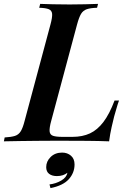

<svg xmlns="http://www.w3.org/2000/svg" viewBox="-60 -728 678 989"><path d="M553 -210Q547 -194 541 -173Q535 -152 528 -128Q523 -109 515 -73.5Q507 -38 502 0Q451 -2 387.5 -2.5Q324 -3 274 -3Q250 -3 212.5 -3Q175 -3 131.5 -2.5Q88 -2 43.5 -1.5Q-1 -1 -40 0L-36 -20Q-2 -22 17 -28Q36 -34 47 -52Q58 -70 67 -106L200 -602Q210 -639 208.5 -656.5Q207 -674 191.5 -680.5Q176 -687 142 -688L147 -708Q171 -707 212 -706Q253 -705 299 -705Q340 -705 378.5 -706Q417 -707 445 -708L440 -688Q406 -687 387 -680.5Q368 -674 357.5 -656.5Q347 -639 337 -602L204 -106Q194 -70 195.5 -52Q197 -34 213 -28.5Q229 -23 262 -23H313Q365 -23 403.5 -41Q442 -59 473 -100Q504 -141 530 -210ZM260 58Q287 58 305.5 74Q324 90 324 119Q324 162 294.5 195Q265 228 200 241L195 222Q228 218 255.5 202Q283 186 287 162Q277 170 263.5 174.5Q250 179 233 179Q208 179 193 167.5Q178 156 178 133Q178 103 201 80.5Q224 58 260 58Z"/></svg>

Font: Playfair Display SemiBold
Style: Italic
Weight: 600
Italic angle: -14°
Designer: Claus Eggers Sørensen
Foundry: Claus Eggers Sørensen
Version: Version 1.203